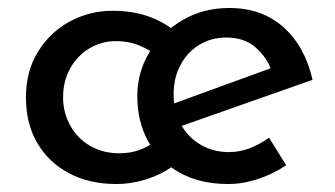

<svg xmlns="http://www.w3.org/2000/svg" viewBox="-20 -451 839 481"><path d="M417 -38Q389 -16 350 -3Q311 10 272 10Q204 10 153 -17Q102 -44 73.5 -92.5Q45 -141 45 -207Q45 -273 75.5 -322Q106 -371 155.5 -397.5Q205 -424 262 -424Q312 -424 351.5 -410Q391 -396 419 -372L373 -312Q355 -326 329 -337Q303 -348 270 -348Q234 -348 203.5 -329.5Q173 -311 155.5 -279Q138 -247 138 -207Q138 -169 156 -136.5Q174 -104 206 -85.5Q238 -67 279 -67Q306 -67 328.5 -75Q351 -83 369 -97ZM552 10Q481 10 430 -18.5Q379 -47 351.5 -96.5Q324 -146 324 -210Q324 -271 355 -321Q386 -371 438 -401Q490 -431 554 -431Q636 -431 690 -383Q744 -335 763 -251L422 -131L400 -186L680 -288L660 -275Q648 -308 620 -332.5Q592 -357 547 -357Q509 -357 479 -338.5Q449 -320 432 -288Q415 -256 415 -215Q415 -172 433 -139.5Q451 -107 482.5 -88.5Q514 -70 554 -70Q581 -70 606.5 -80Q632 -90 654 -106L697 -37Q666 -16 627.5 -3Q589 10 552 10Z"/></svg>

Font: Josefin Sans Thin
Style: Regular
Weight: 400
Version: Version 2.000